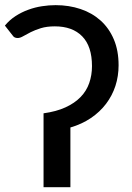

<svg xmlns="http://www.w3.org/2000/svg" viewBox="-24 -746 525 765"><path d="M448.5 -486C448.5 -525 442.2 -559.4 429.5 -589.2C416.8 -619.1 399.2 -644.1 376.8 -664.2C354.2 -684.4 327.7 -699.7 297 -710C266.3 -720.3 233.2 -725.5 197.5 -725.5C179.8 -725.5 161.8 -724.1 143.3 -721.2C124.8 -718.4 106.6 -713.8 88.8 -707.2C70.9 -700.8 54 -692.3 38 -682C22 -671.7 7.8 -659 -4.5 -644L26.5 -604.5C30.5 -597.8 37.2 -594.5 46.5 -594.5C52.8 -594.5 60.2 -596.9 68.5 -601.8C76.8 -606.6 86.8 -611.9 98.3 -617.8C109.8 -623.6 123.3 -628.9 139 -633.8C154.7 -638.6 173.2 -641 194.5 -641C241.2 -641 277.5 -627.8 303.5 -601.3C329.5 -574.8 342.5 -535.2 342.5 -482.5C342.5 -458.5 338.8 -436 331.5 -415C324.2 -394 312.7 -375.4 297 -359.3C281.3 -343.1 261.3 -329.4 237 -318.3C212.7 -307.1 183.5 -299.2 149.5 -294.5V0H256.5V-238C287.2 -247 314.4 -259.6 338.3 -275.8C362.1 -291.9 382.2 -310.8 398.5 -332.3C414.8 -353.8 427.3 -377.5 435.8 -403.5C444.3 -429.5 448.5 -457 448.5 -486Z"/></svg>

Font: Lato Semibold
Style: Regular
Weight: 600
Designer: Lukasz Dziedzic
Foundry: tyPoland Lukasz Dziedzic
Version: Version 2.006; 2014-01-15